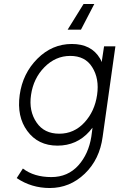

<svg xmlns="http://www.w3.org/2000/svg" viewBox="-20 -733 600 965"><path d="M333 -452Q408 -452 443 -396Q480 -338 468 -256Q456 -173 404 -117Q352 -61 278 -61Q202 -61 164 -117Q124 -175 136 -256Q148 -339 203 -395Q259 -452 333 -452ZM341 -512Q242 -512 168 -438Q94 -364 79 -256Q64 -147 117 -75Q171 -1 269 -1Q366 -1 430 -73Q434 -78 437.5 -82.5Q441 -87 445 -91L439 -46Q425 41 374 98Q321 157 238 157Q151 157 95 114L64 162Q138 212 230 212Q331 212 406 140Q481 68 496 -46L560 -500H503L491 -421Q489 -426 487 -431Q485 -436 482 -440Q439 -512 341 -512ZM454 -713H400L320 -584H387Z"/></svg>

Font: Unageo
Style: Light-Italic
Weight: 300
Designer: Richard Sepsi
Foundry: Richard Sepsi
Version: Version 2.000